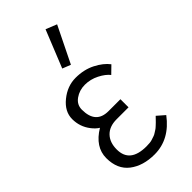

<svg xmlns="http://www.w3.org/2000/svg" viewBox="-246 -849 916 916"><g transform="rotate(-45 212.0 -391.5)"><path d="M190.4 -597.7 266.6 -786.6 322.3 -764.2 232.4 -581.1ZM117.7 -270.5Q100.1 -281.2 84 -302.2Q53.2 -342.3 53.2 -393.3Q53.2 -444.3 100.8 -482.9Q148.4 -521.5 204.1 -521.5Q259.8 -521.5 303.5 -499.3Q347.2 -477.1 370.6 -446.3L334 -410.6Q317.4 -432.1 283.2 -449.5Q249 -466.8 211.9 -466.8Q174.8 -466.8 146.2 -446.5Q117.7 -426.3 117.7 -392.6Q117.7 -297.9 202.6 -297.9H283.2V-243.2H202.6Q154.3 -243.2 127.7 -215.8Q101.1 -188.5 101.1 -140.6Q101.1 -50.8 212.4 -50.8Q238.8 -50.8 251.2 -55.2Q263.7 -59.6 270.3 -61.5Q276.9 -63.5 286.1 -69.8Q295.4 -76.2 299.1 -78.1Q302.7 -80.1 312.3 -89.1Q321.8 -98.1 323.5 -99.6Q325.2 -101.1 335.4 -111.8L346.2 -123L384.3 -89.8Q314 3.9 212.4 3.9Q135.3 3.9 85.9 -33.9Q36.6 -71.8 36.6 -146.7Q36.6 -221.7 117.7 -270.5Z"/></g></svg>

Font: News Cycle
Style: Regular
Weight: 500
Version: Version 0.5.2